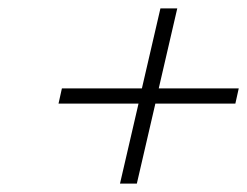

<svg xmlns="http://www.w3.org/2000/svg" viewBox="-20 -529 587 456"><path d="M127 -319H317L361 -509H401L357 -319H547L539 -283H349L305 -93H265L309 -283H119Z"/></svg>

Font: Panefresco 1wt
Style: Italic
Weight: 250
Version: Version 1.000